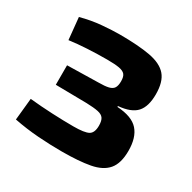

<svg xmlns="http://www.w3.org/2000/svg" viewBox="-122 -627 760 760"><g transform="rotate(30 258.0 -247.0)"><path d="M217 -505Q304 -505 357.5 -495Q411 -485 435.5 -456.5Q460 -428 460 -371Q460 -315 435.5 -288Q411 -261 353 -256V-252Q421 -248 449.5 -216Q478 -184 478 -123Q478 -66 453.5 -37Q429 -8 378.5 1.5Q328 11 250 11Q197 11 141.5 7Q86 3 30 -8L40 -108Q89 -103 142 -100.5Q195 -98 240 -98Q291 -98 309 -108Q327 -118 327 -151Q327 -173 319.5 -184Q312 -195 293 -199Q274 -203 240 -204L98 -206V-295L239 -298Q269 -298 285.5 -302Q302 -306 308.5 -316.5Q315 -327 315 -347Q315 -368 307 -377.5Q299 -387 279.5 -390.5Q260 -394 224 -394Q179 -394 134 -391.5Q89 -389 53 -384L43 -484Q91 -497 138 -501Q185 -505 217 -505Z"/></g></svg>

Font: Exo 2
Style: Bold
Weight: 700
Designer: Natanael Gama
Foundry: Natanael Gama
Version: Version 2.010